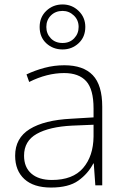

<svg xmlns="http://www.w3.org/2000/svg" viewBox="-20 -883 561 862"><path d="M269 -590Q354 -590 396.5 -545.5Q439 -501 439 -404V-51H408L401 -149H399Q375 -103 331.5 -72Q288 -41 209 -41Q131 -41 89.5 -79Q48 -117 48 -184Q48 -263 113.5 -303.5Q179 -344 300 -350L400 -356V-396Q400 -482 367 -518.5Q334 -555 268 -555Q191 -555 111 -515L99 -549Q137 -567 180 -578.5Q223 -590 269 -590ZM304 -319Q202 -314 145 -282Q88 -250 88 -184Q88 -132 121 -103.5Q154 -75 213 -75Q307 -75 353 -128.5Q399 -182 400 -270V-323ZM261 -661Q218 -661 188 -688.5Q158 -716 158 -762Q158 -806 188 -834.5Q218 -863 261 -863Q303 -863 333 -834Q363 -805 363 -762Q363 -717 333 -689Q303 -661 261 -661ZM261 -690Q293 -690 313 -711Q333 -732 333 -762Q333 -793 311.5 -813.5Q290 -834 261 -834Q229 -834 208.5 -813.5Q188 -793 188 -762Q188 -732 208 -711Q228 -690 261 -690Z"/></svg>

Font: Noto Sans Tamil UI ExtraLight
Style: Regular
Weight: 200
Designer: Jelle Bosma - Monotype Design Team
Foundry: Monotype Imaging Inc.
Version: Version 2.004; ttfautohint (v1.8.4.7-5d5b)